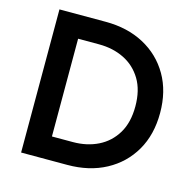

<svg xmlns="http://www.w3.org/2000/svg" viewBox="-103 -803 907 907"><g transform="rotate(15 350.5 -350.0)"><path d="M304 0H78V-700H304Q411 -700 492 -656.5Q573 -613 618.5 -534.5Q664 -456 664 -350Q664 -244 618.5 -165.5Q573 -87 492 -43.5Q411 0 304 0ZM301 -589H199V-111H301Q370 -111 424.5 -138Q479 -165 511 -218Q543 -271 543 -350Q543 -429 511 -482Q479 -535 424.5 -562Q370 -589 301 -589Z"/></g></svg>

Font: Jost* Medium
Style: Regular
Weight: 500
Version: Version 3.7